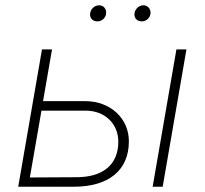

<svg xmlns="http://www.w3.org/2000/svg" viewBox="-20 -707 775 727"><path d="M49 0H260C390 0 468 -61 468 -172C468 -259 398 -323 305 -324H143L177 -520H139ZM558 0H596L686 -520H648ZM349 -626C366 -626 382 -640 382 -659C382 -674 372 -687 355 -687C337 -687 321 -671 321 -652C321 -637 332 -626 349 -626ZM517 -626C534 -626 550 -640 550 -659C550 -674 539 -687 523 -687C505 -687 489 -671 489 -652C489 -637 500 -626 517 -626ZM93 -35 137 -288H305C377 -288 428 -238 428 -171C428 -84 371 -36 269 -36Z"/></svg>

Font: Fixel Display 20240404 ExLight
Style: Italic
Weight: 200
Italic angle: -10°
Designer: AlfaBravo + MacPaw
Foundry: Kyrylo Tkachov, Marchela Mozhyna, Serhii Makarenko, Maria Weinstein, Zakhar Kryvoshyya
Version: Version 1.211;Glyphs 3.2 (3225)